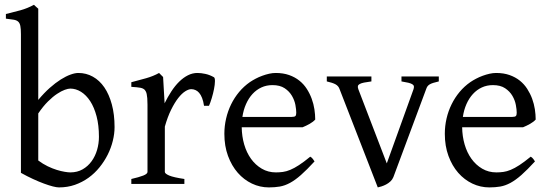

<svg xmlns="http://www.w3.org/2000/svg" viewBox="-20 -777 2322 811"><path d="M463.9 -240.2Q463.9 -211.9 456.5 -182.1Q449.2 -152.3 435.1 -124Q420.9 -95.7 400.4 -70.3Q379.9 -44.9 353.8 -26.1Q327.6 -7.3 296.4 3.7Q265.1 14.6 229 14.6Q219.7 14.6 203.4 10.5Q187 6.3 165.8 -1.5Q144.5 -9.3 119.6 -20.8Q94.7 -32.2 68.4 -46.9V-632.8Q68.4 -655.3 65.9 -667.5Q63.5 -679.7 56.6 -685.8Q49.8 -691.9 37.4 -693.8Q24.9 -695.8 4.9 -698.2V-717.8Q37.1 -725.6 66.4 -733.6Q95.7 -741.7 123.5 -756.8L128.4 -752Q131.3 -749 134.3 -746.6Q137.7 -743.7 141.6 -740.2V-355Q166 -384.3 190.2 -405.8Q214.4 -427.2 236.6 -441.2Q258.8 -455.1 277.8 -461.9Q296.9 -468.8 311 -468.8Q344.2 -468.8 372.3 -453.1Q400.4 -437.5 420.7 -408Q440.9 -378.4 452.4 -335.9Q463.9 -293.5 463.9 -240.2ZM397.9 -199.2Q397.9 -248 387.9 -285.9Q377.9 -323.7 361.1 -349.6Q344.2 -375.5 322.3 -389.2Q300.3 -402.8 276.9 -402.8Q268.1 -402.8 253.7 -397.7Q239.3 -392.6 221.2 -380.6Q203.1 -368.7 182.6 -348.4Q162.1 -328.1 141.6 -297.9V-99.1Q161.1 -84.5 181.4 -74.7Q201.7 -64.9 220 -59.3Q238.3 -53.7 253.2 -51.3Q268.1 -48.8 276.9 -48.8Q306.6 -48.8 329.1 -61.8Q351.6 -74.7 366.9 -95.9Q382.3 -117.2 390.1 -144Q397.9 -170.9 397.9 -199.2Z M883.8 -450.7Q888.2 -447.8 887.9 -433.6Q887.7 -419.4 884 -400.9Q880.4 -382.3 874.5 -362.8Q868.7 -343.3 862.8 -330.1H841.8Q838.9 -349.6 833.5 -363.3Q828.1 -377 821 -385Q814 -393.1 805.4 -396.7Q796.9 -400.4 787.6 -400.4Q776.9 -400.4 762.5 -391.4Q748 -382.3 732.9 -363Q717.8 -343.8 702.9 -313.7Q688 -283.7 676.3 -242.2V-50.8Q676.3 -43.5 694.6 -35.6Q712.9 -27.8 758.8 -21V0H534.7V-21Q566.9 -28.3 585 -35.4Q603 -42.5 603 -50.8V-335Q603 -351.1 602.1 -362.1Q601.1 -373 599.6 -379.9Q598.1 -386.7 595.9 -390.6Q593.8 -394.5 591.8 -397Q588.4 -400.4 584.2 -402.6Q580.1 -404.8 573.5 -406.2Q566.9 -407.7 557.6 -408.4Q548.3 -409.2 534.7 -410.2V-429.7Q566.4 -438 596.9 -446.5Q627.4 -455.1 651.9 -468.8L668.9 -451.7L675.3 -340.8Q688.5 -367.7 703.9 -391.1Q719.2 -414.6 736.8 -431.9Q754.4 -449.2 773.7 -459Q793 -468.8 814 -468.8Q829.6 -468.8 847.7 -464.8Q865.7 -460.9 883.8 -450.7Z M1130.9 -417.5Q1105.5 -417.5 1084.2 -407.7Q1063 -397.9 1046.6 -380.1Q1030.3 -362.3 1019.3 -337.6Q1008.3 -313 1003.9 -283.2H1212.9Q1224.1 -283.2 1227.8 -286.9Q1231.4 -290.5 1231.4 -300.8Q1231.4 -314 1227.8 -333.7Q1224.1 -353.5 1213.1 -372.3Q1202.1 -391.1 1182.4 -404.3Q1162.6 -417.5 1130.9 -417.5ZM1311.5 -272Q1302.7 -262.2 1288.1 -253.9Q1273.4 -245.6 1257.8 -239.3H1001Q1001.5 -201.2 1011.5 -166.7Q1021.5 -132.3 1040.3 -106.2Q1059.1 -80.1 1085.7 -64.5Q1112.3 -48.8 1145.5 -48.8Q1160.6 -48.8 1175 -50.8Q1189.5 -52.7 1206.1 -59.6Q1222.7 -66.4 1242.9 -79.6Q1263.2 -92.8 1290.5 -115.2Q1296.9 -111.8 1301.5 -105.5Q1306.2 -99.1 1308.6 -95.2Q1275.9 -59.6 1251.2 -37.8Q1226.6 -16.1 1204.8 -4.4Q1183.1 7.3 1161.9 11Q1140.6 14.6 1115.7 14.6Q1078.1 14.6 1044.2 -1.5Q1010.3 -17.6 984.4 -47.1Q958.5 -76.7 943.1 -118.4Q927.7 -160.2 927.7 -211.9Q927.7 -244.6 935.1 -276.4Q942.4 -308.1 956.3 -336.4Q970.2 -364.7 990.2 -388.7Q1010.3 -412.6 1035.6 -430.2Q1046.4 -437.5 1059.8 -444.6Q1073.2 -451.7 1087.9 -457Q1102.5 -462.4 1116.9 -465.6Q1131.3 -468.8 1144.5 -468.8Q1176.3 -468.8 1201.2 -460Q1226.1 -451.2 1244.6 -436.3Q1263.2 -421.4 1275.9 -401.6Q1288.6 -381.8 1296.6 -359.9Q1304.7 -337.9 1308.1 -315.2Q1311.5 -292.5 1311.5 -272Z M1833.5 -433.1Q1818.8 -429.7 1809.6 -426.8Q1800.3 -423.8 1794.4 -420.2Q1788.6 -416.5 1785.4 -411.9Q1782.2 -407.2 1779.8 -399.9L1641.6 -28.8Q1637.2 -18.1 1628.9 -10.5Q1620.6 -2.9 1610.8 2.2Q1601.1 7.3 1591.6 10.3Q1582 13.2 1575.7 14.6L1414.6 -399.9Q1410.2 -413.6 1397.5 -420.7Q1384.8 -427.7 1360.4 -433.1V-454.1H1548.8V-433.1Q1529.8 -430.7 1517.8 -428.2Q1505.9 -425.8 1499.3 -422.1Q1492.7 -418.5 1491.7 -413.1Q1490.7 -407.7 1493.7 -399.9L1613.8 -86.9L1726.6 -399.9Q1729 -407.2 1728.3 -412.4Q1727.5 -417.5 1721.7 -421.1Q1715.8 -424.8 1704.8 -427.5Q1693.8 -430.2 1675.8 -433.1V-454.1H1833.5Z M2062 -417.5Q2036.6 -417.5 2015.4 -407.7Q1994.1 -397.9 1977.8 -380.1Q1961.4 -362.3 1950.4 -337.6Q1939.5 -313 1935.1 -283.2H2144Q2155.3 -283.2 2158.9 -286.9Q2162.6 -290.5 2162.6 -300.8Q2162.6 -314 2158.9 -333.7Q2155.3 -353.5 2144.3 -372.3Q2133.3 -391.1 2113.5 -404.3Q2093.8 -417.5 2062 -417.5ZM2242.7 -272Q2233.9 -262.2 2219.2 -253.9Q2204.6 -245.6 2189 -239.3H1932.1Q1932.6 -201.2 1942.6 -166.7Q1952.6 -132.3 1971.4 -106.2Q1990.2 -80.1 2016.8 -64.5Q2043.5 -48.8 2076.7 -48.8Q2091.8 -48.8 2106.2 -50.8Q2120.6 -52.7 2137.2 -59.6Q2153.8 -66.4 2174.1 -79.6Q2194.3 -92.8 2221.7 -115.2Q2228 -111.8 2232.7 -105.5Q2237.3 -99.1 2239.7 -95.2Q2207 -59.6 2182.4 -37.8Q2157.7 -16.1 2136 -4.4Q2114.3 7.3 2093 11Q2071.8 14.6 2046.9 14.6Q2009.3 14.6 1975.3 -1.5Q1941.4 -17.6 1915.5 -47.1Q1889.6 -76.7 1874.3 -118.4Q1858.9 -160.2 1858.9 -211.9Q1858.9 -244.6 1866.2 -276.4Q1873.5 -308.1 1887.5 -336.4Q1901.4 -364.7 1921.4 -388.7Q1941.4 -412.6 1966.8 -430.2Q1977.5 -437.5 1991 -444.6Q2004.4 -451.7 2019 -457Q2033.7 -462.4 2048.1 -465.6Q2062.5 -468.8 2075.7 -468.8Q2107.4 -468.8 2132.3 -460Q2157.2 -451.2 2175.8 -436.3Q2194.3 -421.4 2207 -401.6Q2219.7 -381.8 2227.8 -359.9Q2235.8 -337.9 2239.3 -315.2Q2242.7 -292.5 2242.7 -272Z"/></svg>

Font: Gentium Plus APac
Style: Regular
Weight: 400
Designer: J. Victor Gaultney, Annie Olsen, Iska Routamaa, Becca Hirsbrunner
Foundry: SIL International
Version: Version 5.000